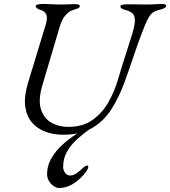

<svg xmlns="http://www.w3.org/2000/svg" viewBox="-20 -673 867 979"><path d="M301 14Q253 14 211.5 -1.5Q170 -17 142.5 -49Q115 -81 108.5 -131Q102 -181 123 -251L213 -547Q224 -583 215.5 -599.5Q207 -616 193 -620Q162 -629 162 -642Q162 -648 175 -650.5Q188 -653 200 -653Q221 -653 242 -651.5Q263 -650 289 -650Q311 -650 330 -651Q349 -652 364 -652Q388 -652 387 -641Q386 -634 376.5 -630Q367 -626 350 -621Q334 -617 315 -596.5Q296 -576 284 -535L196 -238Q174 -164 188.5 -117Q203 -70 241 -48Q279 -26 328 -26Q401 -26 450.5 -60.5Q500 -95 532 -150.5Q564 -206 582 -269Q593 -307 605.5 -346.5Q618 -386 629 -420Q640 -454 646 -474Q666 -534 667.5 -563Q669 -592 656.5 -604Q644 -616 620 -622Q611 -624 602.5 -628.5Q594 -633 594 -640Q594 -646 603.5 -648.5Q613 -651 625 -651Q639 -651 657.5 -651Q676 -651 695 -650.5Q714 -650 727 -650Q742 -650 755.5 -650.5Q769 -651 781 -652Q793 -653 803 -653Q815 -653 821.5 -650.5Q828 -648 827 -642Q826 -630 789 -622Q773 -618 761 -610.5Q749 -603 736 -580Q723 -557 704 -506Q683 -451 661.5 -387Q640 -323 615 -254Q587 -177 548 -116Q509 -55 450 -20.5Q391 14 301 14ZM283 286Q269 286 254 276Q239 266 229.5 249.5Q220 233 220 216Q220 176 238 141.5Q256 107 285 78Q314 49 348 25Q382 1 415 -18H442Q405 8 373 37Q341 66 321.5 100.5Q302 135 302 179Q302 192 311 207Q320 222 339 222Q355 222 374.5 207.5Q394 193 403 183Q405 181 411.5 176.5Q418 172 424 171Q430 170 430 181Q430 183 426 190.5Q422 198 420 201Q407 219 391.5 234Q376 249 359 260.5Q342 272 323 278.5Q304 285 283 286Z"/></svg>

Font: EB Garamond
Style: Italic
Weight: 400
Italic angle: -17.2°
Designer: Georg Duffner and Octavio Pardo
Foundry: Georg Duffner
Version: Version 1.001